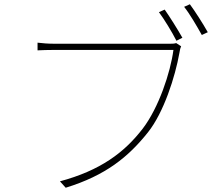

<svg xmlns="http://www.w3.org/2000/svg" viewBox="-20 -865 1040 900"><path d="M752 -820 725 -808C749 -776 787 -714 807 -674L835 -688C813 -727 774 -789 752 -820ZM870 -845 843 -833C869 -801 903 -742 926 -701L954 -714C931 -755 893 -814 870 -845ZM829 -648 806 -663C795 -660 788 -660 777 -660C742 -660 276 -660 237 -660C204 -660 181 -662 156 -665V-629C181 -630 202 -631 236 -631C276 -631 738 -631 793 -631C779 -525 724 -360 649 -262C562 -149 450 -66 261 -15L288 15C476 -43 581 -129 673 -244C748 -338 801 -505 821 -617C824 -635 825 -639 829 -648Z"/></svg>

Font: Noto Sans JP Thin
Style: Regular
Weight: 100
Designer: Ryoko NISHIZUKA 西塚涼子 (kana, bopomofo & ideographs); Paul D. Hunt (Latin, Greek & Cyrillic); Sandoll Communications 산돌커뮤니
Foundry: Adobe
Version: Version 2.004;hotconv 1.0.118;makeotfexe 2.5.65603